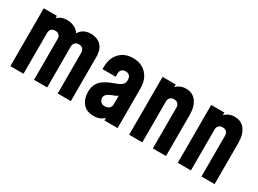

<svg xmlns="http://www.w3.org/2000/svg" viewBox="-34 -1065 2121 1580"><g transform="rotate(30 1026.5 -275.0)"><path d="M59 0V-550H184V-466L162 -495Q178 -527.5 206.5 -545.2Q235 -563 277 -563Q320 -563 358.5 -539.5Q397 -516 408 -456L375 -464Q388.5 -510.5 419.5 -536.8Q450.5 -563 502 -563Q534.5 -563 564.8 -550Q595 -537 614.5 -505.2Q634 -473.5 634 -418V0H509V-388Q509 -410.5 496 -424.2Q483 -438 459 -438Q435 -438 422 -424.2Q409 -410.5 409 -388V0H284V-388Q284 -410.5 271 -424.2Q258 -438 234 -438Q210 -438 197 -424.2Q184 -410.5 184 -388V0Z M856 13Q788.5 13 753.2 -29.2Q718 -71.5 718 -136.5Q718 -174 729 -200Q740 -226 758.2 -243.8Q776.5 -261.5 799 -274Q824.5 -288.5 851.5 -298.2Q878.5 -308 901.5 -317.8Q924.5 -327.5 938.8 -341.5Q953 -355.5 953 -378V-388Q953 -410.5 940 -424.2Q927 -438 903 -438Q879 -438 866 -424.2Q853 -410.5 853 -388V-358H728V-378Q728 -461.5 775.5 -512.2Q823 -563 903 -563Q956.5 -563 995.8 -540Q1035 -517 1056.5 -475.2Q1078 -433.5 1078 -378V0H953V-86L975 -58Q959.5 -23.5 928.8 -5.2Q898 13 856 13ZM897 -102Q918 -102 935.5 -114.5Q953 -127 953 -159V-236Q940 -224.5 921 -218.2Q902 -212 882 -202Q862 -192.5 852.5 -180.8Q843 -169 843 -152Q843 -132.5 856.5 -117.2Q870 -102 897 -102Z M1188 0V-550H1313V-463L1290 -488Q1306.5 -525.5 1336.5 -544.2Q1366.5 -563 1406 -563Q1468.5 -563 1503.2 -516.8Q1538 -470.5 1538 -388V0H1413V-388Q1413 -410.5 1400 -424.2Q1387 -438 1363 -438Q1339 -438 1326 -424.2Q1313 -410.5 1313 -388V0Z M1650 0V-550H1775V-463L1752 -488Q1768.5 -525.5 1798.5 -544.2Q1828.5 -563 1868 -563Q1930.5 -563 1965.2 -516.8Q2000 -470.5 2000 -388V0H1875V-388Q1875 -410.5 1862 -424.2Q1849 -438 1825 -438Q1801 -438 1788 -424.2Q1775 -410.5 1775 -388V0Z"/></g></svg>

Font: Mohave Light
Style: Regular
Weight: 300
Designer: Gumpita Rahayu
Foundry: Tokotype
Version: Version 2.003